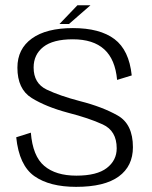

<svg xmlns="http://www.w3.org/2000/svg" viewBox="-20 -704 578 728"><path d="M268.5 4.5Q376.5 4.5 430.2 -34.8Q484 -74 484 -146Q484 -233.5 426 -266.2Q368 -299 283.5 -320.5Q207 -340.5 157.2 -364.2Q107.5 -388 107.5 -448Q107.5 -497 144.2 -526Q181 -555 256 -555Q333.5 -555 375.2 -517Q417 -479 424 -401L479.5 -418Q469.5 -514 414 -555.8Q358.5 -597.5 256.5 -597.5Q155.5 -597.5 100.8 -558Q46 -518.5 46 -447.5Q46 -366 100 -332.5Q154 -299 238 -276.5Q316.5 -256.5 369.5 -232.2Q422.5 -208 422.5 -141.5Q422.5 -96 385 -67Q347.5 -38 269.5 -38Q191.5 -38 147.8 -75Q104 -112 97 -201L41.5 -183.5Q52.5 -77 110.2 -36.2Q168 4.5 268.5 4.5ZM205.5 -613H241.5L323 -684H273.5Z"/></svg>

Font: Anybody UltraCondensed Thin Light
Style: Regular
Weight: 300
Version: Version 1.111